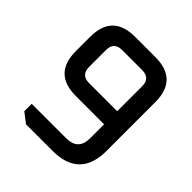

<svg xmlns="http://www.w3.org/2000/svg" viewBox="-188 -822 953 953"><g transform="rotate(45 289.0 -345.0)"><path d="M60 -431V-532Q60 -690 218 -690H360Q518 -690 518 -532V-189Q518 0 328 0H142L90 -40V-92H332Q416 -92 416 -176V-274H218Q60 -274 60 -431ZM162 -423Q162 -366 219 -366H416V-542Q416 -598 359 -598H219Q162 -598 162 -542Z"/></g></svg>

Font: Oxanium ExtraLight Medium
Style: Regular
Weight: 500
Version: Version 2.000